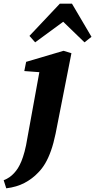

<svg xmlns="http://www.w3.org/2000/svg" viewBox="-97 -788 517 1043"><path d="M-63 235 -77 191Q-59 184 -45.5 174.5Q-32 165 -20.5 152.5Q-9 140 0 126Q10 110 19 88.5Q28 67 36.5 35.5Q45 4 52 -40L122 -425L170 -392L35 -402L45 -452L248 -512L291 -499L205 -62Q194 -9 180 30.5Q166 70 149 99Q132 128 110 150Q79 183 36.5 205.5Q-6 228 -63 235ZM362 -558 211 -704H293L94 -558L63 -593L228 -768H294L400 -588Z"/></svg>

Font: Source Serif 4
Style: Bold Italic
Weight: 700
Italic angle: -12°
Designer: Frank Grießhammer
Foundry: Adobe Systems Incorporated
Version: Version 4.004;hotconv 1.0.116;makeotfexe 2.5.65601